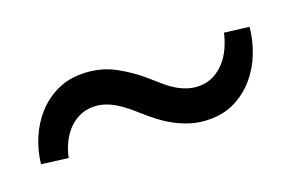

<svg xmlns="http://www.w3.org/2000/svg" viewBox="-41 -512 670 436"><g transform="rotate(-20 293.5 -294.0)"><path d="M565.4 -362.3Q562.5 -330.6 550.8 -300.5Q539.1 -270.5 519 -247.1Q499 -223.6 471.2 -209.5Q443.4 -195.3 408.7 -195.8Q386.7 -195.8 367.2 -201.4Q347.7 -207 329.8 -216.3Q312 -225.6 295.7 -238Q279.3 -250.5 263.7 -264.6Q253.9 -273.4 243.2 -282Q232.4 -290.5 220.7 -297.6Q209 -304.7 196 -308.8Q183.1 -313 169.4 -313Q149.9 -313 134.3 -305.2Q118.7 -297.4 107.4 -284.9Q96.2 -272.5 88.6 -256.3Q81.1 -240.2 77.6 -222.7L13.7 -231Q17.1 -262.7 29.5 -292Q42 -321.3 62.3 -343.8Q82.5 -366.2 110.1 -379.4Q137.7 -392.6 172.4 -392.1Q215.3 -391.6 251.2 -371.8Q287.1 -352.1 317.9 -323.7Q328.1 -314.5 338.6 -305.7Q349.1 -296.9 360.8 -290Q372.6 -283.2 385.5 -279.1Q398.4 -274.9 412.6 -274.9Q432.1 -274.9 448 -283.2Q463.9 -291.5 475.6 -304.9Q487.3 -318.4 494.9 -335.2Q502.4 -352.1 506.3 -369.6Z"/></g></svg>

Font: TypoPRO Roboto Mono
Style: Italic
Weight: 400
Designer: Google
Version: Version 2.000986; 2015; ttfautohint (v1.3)